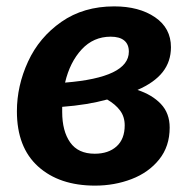

<svg xmlns="http://www.w3.org/2000/svg" viewBox="-20 -566 590 602"><path d="M516 -418Q516 -373 490 -340Q464 -307 411 -284Q457 -269 484.5 -240Q512 -211 512 -166Q512 -107 479 -66Q446 -25 392.5 -4.5Q339 16 278 16Q166 16 99.5 -44Q33 -104 33 -217Q33 -297 68 -373Q103 -449 172.5 -497.5Q242 -546 338 -546Q416 -546 466 -512Q516 -478 516 -418ZM184 -307Q384 -323 384 -404Q384 -427 369.5 -439Q355 -451 327 -451Q273 -451 236 -411Q199 -371 184 -307ZM175 -231V-215Q175 -155 200 -119.5Q225 -84 277 -84Q320 -84 345.5 -107Q371 -130 371 -173Q371 -200 356.5 -219.5Q342 -239 316 -254Q254 -237 175 -231Z"/></svg>

Font: Fira Sans SemiBold
Style: Italic
Weight: 600
Italic angle: -8°
Designer: bBox Type GmbH & Carrois Corporate GbR & Edenspiekermann AG
Foundry: bBox Type GmbH & Carrois Corporate GbR & Edenspiekermann AG
Version: Version 4.301